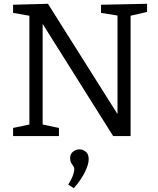

<svg xmlns="http://www.w3.org/2000/svg" viewBox="-20 -718 832 1013"><path d="M513 -693 756 -698V-655L669 -635V0H577L205 -592V-61L291 -43V0H49V-43L135 -61V-635L49 -650V-693L233 -698L600 -116V-636L513 -650ZM370 275 340 256Q359 225 365.5 205.5Q372 186 372 176Q372 165 366.5 158Q361 151 355.5 141.5Q350 132 350 117Q350 94 365.5 82Q381 70 399 70Q417 70 432.5 82.5Q448 95 448 122Q448 148 429.5 187Q411 226 370 275Z"/></svg>

Font: Bitter
Style: Regular
Weight: 400
Designer: Sol Matas, and Bitter project Authors
Foundry: Sol Matas
Version: Version 2.001